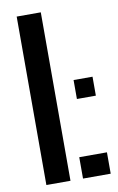

<svg xmlns="http://www.w3.org/2000/svg" viewBox="-90 -849 550 898"><g transform="rotate(-10 185.0 -400.0)"><path d="M55.5 0V-800H170V0ZM229.5 0V-101.5H361V0ZM266 -371.5V-461.5H356V-371.5Z"/></g></svg>

Font: Big Shoulders Stencil Text Thin
Style: Bold
Weight: 700
Version: Version 2.001